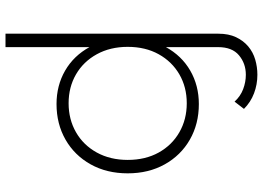

<svg xmlns="http://www.w3.org/2000/svg" viewBox="-152 -632 978 715"><g transform="rotate(90 337.5 -275.0)"><path d="M368 4Q299 4 243.5 -28Q188 -60 155.5 -119.5Q123 -179 123 -261Q123 -343 155.5 -402.5Q188 -462 243.5 -494Q299 -526 368 -526Q442 -526 500.5 -492.5Q559 -459 592.5 -399Q626 -339 626 -261Q626 -183 592.5 -123Q559 -63 500.5 -29.5Q442 4 368 4ZM365 -41Q425 -41 473 -68.5Q521 -96 548.5 -146Q576 -196 576 -261Q576 -327 548.5 -376.5Q521 -426 473 -453.5Q425 -481 365 -481Q305 -481 257.5 -453.5Q210 -426 182.5 -376.5Q155 -327 155 -261Q155 -196 182.5 -146Q210 -96 257.5 -68.5Q305 -41 365 -41ZM156 -351 146 -260 156 -169V194H106V-599Q106 -637 119 -664.5Q132 -692 153.5 -710Q175 -728 202.5 -736Q230 -744 259 -744Q295 -744 328 -731.5Q361 -719 386 -694L359 -659Q339 -681 312.5 -691Q286 -701 259 -701Q217 -701 186.5 -675.5Q156 -650 156 -598Z"/></g></svg>

Font: Montserrat Thin Light
Style: Regular
Weight: 300
Version: Version 9.000